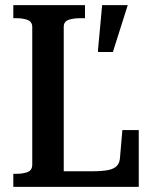

<svg xmlns="http://www.w3.org/2000/svg" viewBox="-20 -730 590 750"><path d="M312 -710H32V-659H42Q70 -659 88 -652Q106 -645 106 -624V-87Q106 -65 88 -58Q70 -51 42 -51H32V0H522V-222H458L449 -117Q448 -94 436.5 -82Q425 -70 401.5 -65.5Q378 -61 340 -61H229V-625Q229 -646 248 -652.5Q267 -659 295 -659H312ZM421 -527 479 -710H379L363 -537V-527Z"/></svg>

Font: Roboto Serif 28pt Condensed Medium
Style: Regular
Weight: 500
Width: 3
Designer: Greg Gazdowicz
Foundry: Commercial Type
Version: Version 1.008